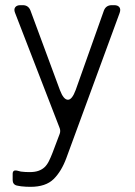

<svg xmlns="http://www.w3.org/2000/svg" viewBox="-20 -507 522 743"><path d="M98 216Q89 216 80 215.5Q71 215 62 214Q57 213 53 212.5Q49 212 45 211Q37 209 33 203.5Q29 198 29 190V166Q29 150 45 153L61 157Q69 158 77.5 158.5Q86 159 94 159Q115 159 129 154Q143 149 152.5 140Q162 131 169 117Q176 103 183 85L211 11Q215 0 211 -11L38 -458Q33 -471 39 -479Q45 -487 59 -487H68Q90 -487 98 -466L212 -158Q226 -121 243 -121Q259 -121 273 -159L382 -466Q390 -487 413 -487H422Q436 -487 442 -479Q448 -471 443 -457L237 104Q218 156 187.5 186Q157 216 98 216Z"/></svg>

Font: Higure Gothic
Style: Regular
Weight: 400
Designer: Yoshimichi Ohira
Foundry: Positype
Version: Version 1.000